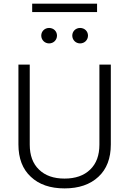

<svg xmlns="http://www.w3.org/2000/svg" viewBox="-20 -1018 702 1043"><path d="M154.8 -998V-952.6H507.3V-998ZM204.1 -824.7C204.1 -801.3 222.7 -782.2 246.6 -782.2C271.5 -782.2 289.6 -801.3 289.6 -824.7C289.6 -847.7 271.5 -866.2 246.6 -866.2C222.7 -866.2 204.1 -847.7 204.1 -824.7ZM372.6 -824.7C372.6 -801.3 391.1 -782.2 415 -782.2C439.9 -782.2 458 -801.3 458 -824.7C458 -847.7 439.9 -866.2 415 -866.2C391.1 -866.2 372.6 -847.7 372.6 -824.7ZM520 -232.4C520 -174.3 503.4 -128.9 469.7 -96.7C436 -64 389.6 -47.9 330.6 -47.9C271.5 -47.9 225.6 -64 191.9 -96.7C158.2 -128.9 141.6 -174.3 141.6 -232.4V-667H80.1V-233.4C80.1 -157.7 102.5 -99.1 147.5 -57.6C191.9 -15.6 252.9 5.4 330.6 5.4C408.2 5.4 469.7 -15.6 514.6 -57.6C559.6 -99.1 582 -157.7 582 -233.4V-667H520Z"/></svg>

Font: Estedad Light
Style: Regular
Weight: 300
Designer: Amin Abedi
Version: Version 7.3